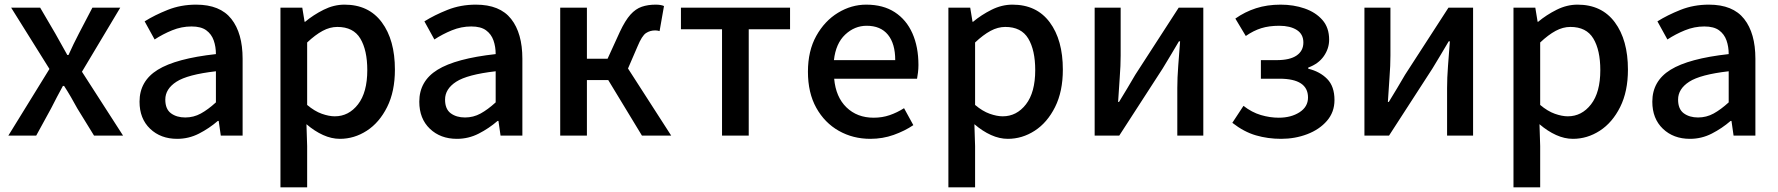

<svg xmlns="http://www.w3.org/2000/svg" viewBox="-20 -584 7657 827"><path d="M16 0 193 -287 28 -551H153L218 -440Q231 -417 244 -393.5Q257 -370 270 -347H275Q296 -394 320 -440L378 -551H498L333 -275L510 0H385L313 -117Q300 -141 285.5 -166Q271 -191 256 -214H251Q238 -191 225.5 -166.5Q213 -142 200 -117L136 0Z M743 14Q672 14 626.5 -29.5Q581 -73 581 -146Q581 -235 659.5 -283.5Q738 -332 910 -351Q910 -383 900.5 -410Q891 -437 868.5 -453.5Q846 -470 805 -470Q762 -470 721.5 -453.5Q681 -437 646 -414L603 -492Q646 -519 702.5 -541.5Q759 -564 825 -564Q928 -564 976.5 -502.5Q1025 -441 1025 -331V0H931L922 -63H918Q881 -31 837 -8.5Q793 14 743 14ZM778 -78Q814 -78 845 -95Q876 -112 910 -143V-277Q788 -263 740 -232Q692 -201 692 -155Q692 -114 716.5 -96Q741 -78 778 -78Z M1188 223V-551H1282L1292 -490H1294Q1330 -520 1374 -542Q1418 -564 1464 -564Q1568 -564 1624.5 -488Q1681 -412 1681 -284Q1681 -190 1647.5 -123Q1614 -56 1560 -21Q1506 14 1444 14Q1408 14 1371.5 -2.5Q1335 -19 1300 -49L1303 45V223ZM1422 -83Q1482 -83 1522 -134.5Q1562 -186 1562 -282Q1562 -368 1532 -418Q1502 -468 1433 -468Q1401 -468 1369.5 -451Q1338 -434 1303 -401V-132Q1335 -105 1366 -94Q1397 -83 1422 -83Z M1948 14Q1877 14 1831.5 -29.5Q1786 -73 1786 -146Q1786 -235 1864.5 -283.5Q1943 -332 2115 -351Q2115 -383 2105.5 -410Q2096 -437 2073.5 -453.5Q2051 -470 2010 -470Q1967 -470 1926.5 -453.5Q1886 -437 1851 -414L1808 -492Q1851 -519 1907.5 -541.5Q1964 -564 2030 -564Q2133 -564 2181.5 -502.5Q2230 -441 2230 -331V0H2136L2127 -63H2123Q2086 -31 2042 -8.5Q1998 14 1948 14ZM1983 -78Q2019 -78 2050 -95Q2081 -112 2115 -143V-277Q1993 -263 1945 -232Q1897 -201 1897 -155Q1897 -114 1921.5 -96Q1946 -78 1983 -78Z M2393 0V-551H2508V-331H2597L2650 -447Q2673 -496 2695.5 -521Q2718 -546 2744.5 -555Q2771 -564 2804 -564Q2827 -564 2840 -558L2821 -450Q2812 -453 2802 -453Q2780 -453 2762.5 -441.5Q2745 -430 2726 -384L2685 -289L2871 0H2745L2600 -239H2508V0Z M3090 0V-458H2913V-551H3383V-458H3205V0Z M3729 14Q3654 14 3593 -20.5Q3532 -55 3496 -119.5Q3460 -184 3460 -275Q3460 -365 3496 -429.5Q3532 -494 3589.5 -529Q3647 -564 3711 -564Q3784 -564 3834 -531.5Q3884 -499 3910 -440.5Q3936 -382 3936 -304Q3936 -287 3934 -271.5Q3932 -256 3930 -245H3573Q3580 -166 3626 -121.5Q3672 -77 3743 -77Q3780 -77 3812 -88Q3844 -99 3874 -118L3914 -45Q3877 -20 3829.5 -3Q3782 14 3729 14ZM3572 -325H3836Q3836 -396 3804.5 -434.5Q3773 -473 3713 -473Q3661 -473 3620.5 -435Q3580 -397 3572 -325Z M4065 223V-551H4159L4169 -490H4171Q4207 -520 4251 -542Q4295 -564 4341 -564Q4445 -564 4501.5 -488Q4558 -412 4558 -284Q4558 -190 4524.5 -123Q4491 -56 4437 -21Q4383 14 4321 14Q4285 14 4248.5 -2.5Q4212 -19 4177 -49L4180 45V223ZM4299 -83Q4359 -83 4399 -134.5Q4439 -186 4439 -282Q4439 -368 4409 -418Q4379 -468 4310 -468Q4278 -468 4246.5 -451Q4215 -434 4180 -401V-132Q4212 -105 4243 -94Q4274 -83 4299 -83Z M4695 0V-551H4807V-345Q4807 -302 4803 -250Q4799 -198 4796 -145H4800Q4815 -170 4835.5 -203.5Q4856 -237 4870 -262L5057 -551H5163V0H5051V-205Q5051 -248 5055 -300.5Q5059 -353 5063 -406H5058Q5043 -381 5023 -347Q5003 -313 4988 -289L4801 0Z M5498 14Q5441 14 5389.5 -1Q5338 -16 5288 -55L5336 -128Q5372 -100 5411 -88.5Q5450 -77 5488 -77Q5541 -77 5577.5 -100.5Q5614 -124 5614 -164Q5614 -245 5491 -245H5411V-325H5479Q5536 -325 5565 -345Q5594 -365 5594 -401Q5594 -437 5565.5 -455Q5537 -473 5490 -473Q5446 -473 5412.5 -462.5Q5379 -452 5346 -429L5301 -504Q5342 -533 5390 -548.5Q5438 -564 5496 -564Q5552 -564 5599.5 -547.5Q5647 -531 5676 -498Q5705 -465 5705 -413Q5705 -375 5682 -342Q5659 -309 5615 -293V-288Q5665 -276 5696.5 -244Q5728 -212 5728 -153Q5728 -101 5695.5 -63.5Q5663 -26 5610.5 -6Q5558 14 5498 14Z M5857 0V-551H5969V-345Q5969 -302 5965 -250Q5961 -198 5958 -145H5962Q5977 -170 5997.5 -203.5Q6018 -237 6032 -262L6219 -551H6325V0H6213V-205Q6213 -248 6217 -300.5Q6221 -353 6225 -406H6220Q6205 -381 6185 -347Q6165 -313 6150 -289L5963 0Z M6499 223V-551H6593L6603 -490H6605Q6641 -520 6685 -542Q6729 -564 6775 -564Q6879 -564 6935.5 -488Q6992 -412 6992 -284Q6992 -190 6958.5 -123Q6925 -56 6871 -21Q6817 14 6755 14Q6719 14 6682.5 -2.5Q6646 -19 6611 -49L6614 45V223ZM6733 -83Q6793 -83 6833 -134.5Q6873 -186 6873 -282Q6873 -368 6843 -418Q6813 -468 6744 -468Q6712 -468 6680.5 -451Q6649 -434 6614 -401V-132Q6646 -105 6677 -94Q6708 -83 6733 -83Z M7259 14Q7188 14 7142.5 -29.5Q7097 -73 7097 -146Q7097 -235 7175.5 -283.5Q7254 -332 7426 -351Q7426 -383 7416.5 -410Q7407 -437 7384.5 -453.5Q7362 -470 7321 -470Q7278 -470 7237.5 -453.5Q7197 -437 7162 -414L7119 -492Q7162 -519 7218.5 -541.5Q7275 -564 7341 -564Q7444 -564 7492.5 -502.5Q7541 -441 7541 -331V0H7447L7438 -63H7434Q7397 -31 7353 -8.5Q7309 14 7259 14ZM7294 -78Q7330 -78 7361 -95Q7392 -112 7426 -143V-277Q7304 -263 7256 -232Q7208 -201 7208 -155Q7208 -114 7232.5 -96Q7257 -78 7294 -78Z"/></svg>

Font: Source Han Sans TC Medium
Style: Regular
Weight: 500
Designer: Ryoko NISHIZUKA Ë•øÂ°öÊ∂ºÂ≠ê (kana, bopomofo & ideographs); Paul D. Hunt (Latin, Greek & Cyrillic); Sandoll Communicatio
Foundry: Adobe
Version: Version 2.004;hotconv 1.0.118;makeotfexe 2.5.65603